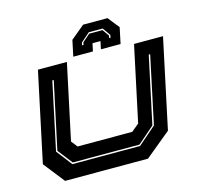

<svg xmlns="http://www.w3.org/2000/svg" viewBox="-101 -798 938 906"><g transform="rotate(-15 368.0 -345.0)"><path d="M108 0 27 -103 120 -540H261.5L183 -172L207 -141.5H474L511 -172L589.5 -540H731L638 -103L513 0ZM161.5 -67.5H492.5L580.5 -144L650.5 -473.5H643.5L573.5 -146L491.5 -74.5H165.5L109.5 -146.5L179.5 -473.5H172.5L102.5 -144.5ZM500 -690 544.5 -634 528 -556H432L440 -594H401L393 -556H297L313.5 -634L381 -690ZM465.5 -648.5H397.5L353.5 -610L351 -597H358L360.5 -609L397.5 -641.5H462.5L485.5 -609L483 -597H490L492.5 -610Z"/></g></svg>

Font: Tourney Expanded ExtraBold
Style: Italic
Weight: 800
Width: 7
Italic angle: -12°
Designer: Tyler Finck
Foundry: Etcetera Type Co
Version: Version 1.010; ttfautohint (v1.8.3)